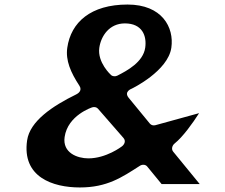

<svg xmlns="http://www.w3.org/2000/svg" viewBox="-20 -835 990 845"><path d="M856.2 -337 663.8 -284C655.4 -281.7 645.5 -283.9 639.9 -290.6L546.3 -404.6C523.9 -432 559.1 -444.5 559.1 -444.5C563.3 -446.4 719.3 -522.5 734.1 -625C747 -714.6 693.2 -815 541.4 -815C379.7 -815 292.2 -737.2 276.1 -625C268.1 -569.4 290.8 -516.6 329.5 -457.6C343.7 -436 322.7 -423.1 316.1 -419.9C210.9 -368.4 111.5 -301.9 99.3 -217C76 -55.5 212.6 -10 331.4 -10C451.1 -10 515.9 -54.1 595.7 -105.4C606.2 -112.2 620.4 -111.3 627.7 -102.4L691.2 -25H858.9L742.1 -167.7C733.2 -178.5 737.5 -194.7 748.6 -203.6C784.6 -232.3 827.8 -292.4 856.2 -337ZM529.5 -732C606.2 -732 626.6 -677.2 619.1 -625C610 -562 540.2 -524.3 496.4 -502.1C488 -497.8 475.4 -498 468.2 -505.3C468.2 -505.3 407.7 -559.7 417.1 -625C424.5 -676.4 461 -732 529.5 -732ZM523.4 -227.8C536.1 -213.2 525.7 -197.6 516.5 -190.8C515.2 -189.8 447.8 -138 368.9 -138C321 -138 254.3 -162 264.4 -232C278.3 -328.1 385 -362.3 386.2 -362.7C394.7 -365.2 405 -363.7 411 -356.8Z"/></svg>

Font: Hussar Ekologiczny
Style: Regular
Weight: 400
Foundry: Cannot Into Space Fonts
Version: Version 0.97